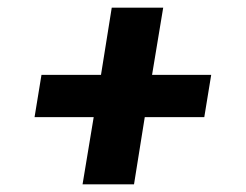

<svg xmlns="http://www.w3.org/2000/svg" viewBox="-20 -590 640 500"><path d="M195 -110 224 -285H70L88 -395H243L271 -570H405L376 -395H530L512 -285H357L329 -110Z"/></svg>

Font: Iosevka SS04 XBd Ex
Style: Italic
Weight: 800
Width: 7
Italic angle: -9°
Monospace: yes
Designer: Belleve Invis
Foundry: Belleve Invis
Version: Version 19.0.0; ttfautohint (v1.8.4)